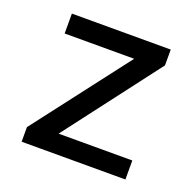

<svg xmlns="http://www.w3.org/2000/svg" viewBox="-93 -580 684 676"><g transform="rotate(20 248.5 -242.0)"><path d="M443 0V-71.2H166.8L436.6 -425.1V-484.4H66.2V-409.9H326.7L54.2 -54.7V0Z"/></g></svg>

Font: Arad
Style: Regular
Weight: 400
Designer: Mohammad Darvishi
Version: Version 1.010;September 21, 2024;FontCreator 15.0.0.2992 64-